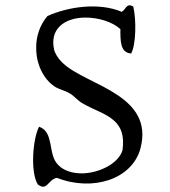

<svg xmlns="http://www.w3.org/2000/svg" viewBox="-20 -694 650 732"><path d="M516 -130C541 -228 494 -287 429 -331C358 -379 266 -409 219 -454C217 -456 215 -458 213 -460C202 -471 189 -491 186 -506C178 -544 187 -572 206 -592C229 -616 266 -627 306 -627C356 -627 408 -611 439 -583C439 -538 438 -493 480 -490C499 -524 500 -621 488 -669C462 -685 459 -656 444 -649C356 -686 239 -668 161 -633C132 -599 118 -556 118 -514C118 -493 120 -473 126 -454C137 -416 159 -383 190 -363C204 -354 227 -349 246 -338C263 -328 276 -311 293 -301C337 -275 385 -262 416 -233C441 -210 455 -178 447 -121C432 -71 359 -34 293 -33C258 -33 224 -42 202 -65C180 -87 178 -118 172 -147C166 -175 159 -200 129 -211C105 -166 95 -38 124 9C160 37 163 -10 197 -16C266 11 337 12 396 -8C455 -28 501 -71 516 -130Z"/></svg>

Font: Yuji Syuku Std R
Style: Regular
Weight: 400
Designer: Kataoka Yuji
Foundry: Kinuta Font Factory
Version: Version 3.000;hotconv 1.0.111;makeotfexe 2.5.65597